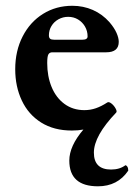

<svg xmlns="http://www.w3.org/2000/svg" viewBox="-20 -445 468 671"><path d="M428.2 151.4Q391.1 206.1 322.3 206.1Q222.2 206.1 222.2 116.2Q222.2 65.4 271.5 7.8Q252.9 11.2 231 11.2Q168.5 11.2 123.8 -16.8Q79.1 -44.9 56.2 -93.8Q33.2 -142.6 33.2 -203.1Q33.2 -267.1 59.1 -317.6Q85 -368.2 130.4 -396.5Q175.8 -424.8 232.9 -424.8Q271 -424.8 304.4 -410.2Q337.9 -395.5 362.8 -367.2Q379.4 -347.7 387.2 -330.1Q395 -312.5 395 -298.8Q395 -262.2 351.1 -262.2H163.1Q153.3 -262.2 149.2 -255.1Q145 -248 145 -224.6Q145 -178.2 160.4 -140.9Q175.8 -103.5 205.3 -81.8Q234.9 -60.1 274.9 -60.1Q295.9 -60.1 314.9 -66.7Q334 -73.2 355 -86.9Q360.4 -90.3 369.4 -83.3Q378.4 -76.2 384 -65.9Q389.6 -55.7 386.2 -51.8Q308.1 29.8 308.1 88.4Q308.1 147.5 368.2 147.5Q398.4 147.5 418.5 132.3Q428.2 135.3 428.2 151.4ZM168.9 -306.2H268.1Q286.1 -306.2 286.1 -317.9Q286.1 -336.4 277.1 -352.1Q268.1 -367.7 252.7 -377Q237.3 -386.2 218.3 -386.2Q200.2 -386.2 184.6 -377.7Q168.9 -369.1 159.9 -354.2Q150.9 -339.4 150.9 -321.3Q150.9 -313.5 155 -309.8Q159.2 -306.2 168.9 -306.2Z"/></svg>

Font: JuniusX
Style: Bold
Weight: 700
Designer: Peter S. Baker
Foundry: Briery Creek Software
Version: Version 1.004